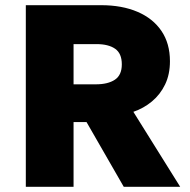

<svg xmlns="http://www.w3.org/2000/svg" viewBox="-20 -720 734 740"><path d="M79.5 0V-700H370Q450 -700 509.8 -674.5Q569.5 -649 602.2 -600.8Q635 -552.5 635 -484Q635 -433 616.2 -394.2Q597.5 -355.5 565.5 -329Q533.5 -302.5 494 -289L674.5 0H457L313.5 -249.5H263.5V0ZM263.5 -395H349.5Q396 -395 422.8 -412.8Q449.5 -430.5 449.5 -472Q449.5 -514 423.8 -532Q398 -550 352 -550H263.5Z"/></svg>

Font: Geologica Cursive ExtraBold
Style: Regular
Weight: 800
Designer: Sindre Bremnes, Frode Helland
Foundry: Monokrom Skriftforlag AS
Version: Version 1.010;gftools[0.9.28]